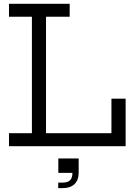

<svg xmlns="http://www.w3.org/2000/svg" viewBox="-20 -772 706 1014"><path d="M27.5 -683.5V-752H348V-683.5H223V-68.5H598.5V0H27.5V-68.5H148.5V-683.5ZM643.5 -251V0H568.5V-251ZM288 65H395.5V120L367.5 141H288ZM362.5 75H395.5V139.5Q395.5 178.5 373.8 200Q352 221.5 309.5 221.5H287.5V192.5H309.5Q337.5 192.5 350 180Q362.5 167.5 362.5 141Z"/></svg>

Font: Hepta Slab
Style: Regular
Weight: 400
Designer: Michael LaGattuta
Foundry: Michael LaGattuta
Version: Version 1.100